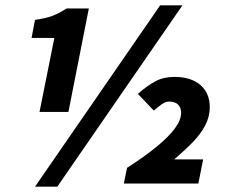

<svg xmlns="http://www.w3.org/2000/svg" viewBox="-20 -692 860 724"><path d="M129 -270 185 -549H99L112 -617Q154 -623 178.5 -632.5Q203 -642 231 -660H315L238 -270ZM112 12 584 -672H668L196 12ZM447 0 459 -59Q526 -102 571.5 -139.5Q617 -177 640 -208.5Q663 -240 663 -267Q663 -286 651.5 -297.5Q640 -309 618 -309Q604 -309 590 -299Q576 -289 560 -275L500 -338Q535 -369 566 -385.5Q597 -402 638 -402Q700 -402 735.5 -371.5Q771 -341 771 -288Q771 -253 754.5 -220.5Q738 -188 707.5 -156.5Q677 -125 637 -91H746L728 0Z"/></svg>

Font: Source Sans 3 ExtraBold
Style: Italic
Weight: 800
Italic angle: -11°
Version: Version 3.052;hotconv 1.1.0;makeotfexe 2.6.0